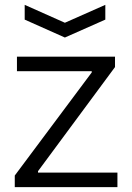

<svg xmlns="http://www.w3.org/2000/svg" viewBox="-20 -774 544 793"><path d="M82 -754 248 -680 415 -754V-693L248 -619L82 -693ZM41 -49 359 -475V-480H50V-540H455V-497L137 -67V-61H465V-1H41Z"/></svg>

Font: Encode Sans Wide
Style: Light
Weight: 300
Designer: Pablo Impallari, Andres Torresi
Foundry: Pablo Impallari, Andres Torresi
Version: Version 1.000; ttfautohint (v1.00) -l 8 -r 50 -G 200 -x 14 -